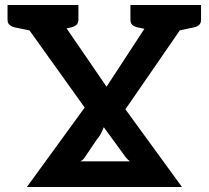

<svg xmlns="http://www.w3.org/2000/svg" viewBox="-20 -744 830 764"><path d="M87 0 317 -316 25 -724H160Q174 -724 180.5 -719.5Q187 -715 195 -704L404 -399L604 -705Q610 -715 616.5 -719.5Q623 -724 633 -724H765L479 -309L704 0ZM300 -102H497Q487 -109 479 -120L393 -238Q388 -225 381 -211.5Q374 -198 364 -187L316 -116Q314 -112 309.5 -108.5Q305 -105 300 -102ZM580 -677V-724H654V-678ZM143 -691V-724H217V-691ZM598 -724 585 -623 528 -635Q514 -638 506.5 -645Q499 -652 499 -666V-724ZM780 -724V-666Q780 -652 772.5 -645Q765 -638 751 -635L694 -623L681 -724ZM109 -724 97 -623 39 -635Q26 -638 18 -645Q10 -652 10 -666V-724ZM292 -724V-666Q292 -652 284 -645Q276 -638 263 -635L205 -623L193 -724Z"/></svg>

Font: Aleo
Style: Bold
Weight: 700
Designer: Alessio Laiso
Foundry: Alessio Laiso
Version: Version 2.001;gftools[0.9.29]